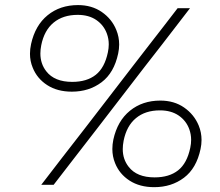

<svg xmlns="http://www.w3.org/2000/svg" viewBox="-20 -746 888 775"><path d="M270 -376Q211.5 -376 170.5 -402.5Q129.5 -429 112 -473Q101 -499.5 101 -529Q101 -548 105.5 -568.5Q122 -643.5 172.2 -684.5Q222.5 -725.5 295 -725.5Q350.5 -725.5 391 -697.5Q431.5 -669.5 449.5 -625Q461 -597 461 -566.5Q461 -548.5 457 -530Q440.5 -452 390 -414Q339.5 -376 270 -376ZM146.5 0Q189.5 -55.5 230 -108.5Q270.5 -161 323.5 -229L516 -479Q552.5 -526.5 582.5 -565Q612.5 -603.5 640 -639Q667.5 -674.5 697 -713H747Q717.5 -674.5 690 -639Q662.5 -603.5 633 -565Q603 -526 566 -479L373.5 -229Q320.5 -161 280 -108.2Q239.5 -55.5 196.5 0ZM271.5 -415.5Q330.5 -415.5 366.5 -444Q402.5 -472.5 415.5 -535Q419 -551.5 419 -567Q419 -589.5 411.5 -610Q399 -644.5 368.8 -665.2Q338.5 -686 293.5 -686Q234.5 -686 196.5 -654.8Q158.5 -623.5 146.5 -563.5Q143 -546 143 -530Q143 -488.5 167 -458Q200 -415.5 271.5 -415.5ZM602.5 9.5Q544 9.5 503 -17Q462 -43.5 444.5 -87.5Q433.5 -114.5 433.5 -144.5Q433.5 -163 437.5 -182.5Q454 -258 504.5 -299Q555 -340 627 -340Q683 -340 723.2 -312Q763.5 -284 782 -239.5Q793.5 -211.5 793.5 -181Q793.5 -163 789.5 -144.5Q773 -66.5 722.5 -28.5Q672 9.5 602.5 9.5ZM604 -30Q663 -30 699 -58.5Q735 -87 748 -149.5Q751.5 -166 751.5 -181.5Q751.5 -204 744 -224.5Q731.5 -259 701 -279.8Q670.5 -300.5 625.5 -300.5Q566.5 -300.5 528.8 -269.2Q491 -238 479 -178Q475.5 -160 475.5 -144Q475.5 -103 499.5 -72.5Q532.5 -30 604 -30Z"/></svg>

Font: Heraclito ExtraLight
Style: Italic
Weight: 200
Italic angle: -12°
Designer: Kostas Bartsokas (font) & Cristiano Sobral (main changes)
Foundry: Kostas Bartsokas (font) & Cristiano Sobral (main changes)
Version: Version 1.00;July 8, 2020;FontCreator 13.0.0.2655 64-bit